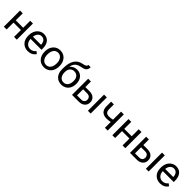

<svg xmlns="http://www.w3.org/2000/svg" viewBox="496 -2594 4441 4441"><g transform="rotate(45 2716.0 -374.0)"><path d="M500 0V-528.3H409.7V-299.3H167V-528.3H76.2V0H167V-225.6H409.7V0Z M864.3 9.8C952.8 9.8 1019.2 -24.3 1063.5 -92.3L1008.3 -135.3C991.7 -113.8 972.3 -96.5 950.2 -83.5C928.1 -70.5 901 -64 869.1 -64C824.2 -64 787.2 -80 758.1 -112.1C728.9 -144.1 713.7 -186.2 712.4 -238.3H1070.3V-275.9C1070.3 -360.2 1051.3 -425 1013.2 -470.2C975.1 -515.5 921.7 -538.1 853 -538.1C811 -538.1 772.1 -526.4 736.1 -503.2C700.1 -479.9 672.1 -447.7 652.1 -406.5C632.1 -365.3 622.1 -318.5 622.1 -266.1V-249.5C622.1 -170.7 644.5 -107.8 689.5 -60.8C734.4 -13.8 792.6 9.8 864.3 9.8ZM853 -463.9C890.8 -463.9 920.7 -451.3 942.9 -426C965 -400.8 977.4 -365.2 980 -319.3V-312.5H715.3C721.2 -360.4 736.5 -397.5 761.2 -424.1C786 -450.6 816.6 -463.9 853 -463.9Z M1150.9 -269V-262.7C1150.9 -180.7 1173.1 -114.7 1217.5 -64.9C1262 -15.1 1320 9.8 1391.6 9.8C1439.1 9.8 1481.2 -1.6 1517.8 -24.4C1554.4 -47.2 1582.6 -79 1602.3 -119.9C1622 -160.7 1631.8 -206.9 1631.8 -258.3V-264.6C1631.8 -347.3 1609.6 -413.6 1565.2 -463.4C1520.8 -513.2 1462.6 -538.1 1390.6 -538.1C1344.1 -538.1 1302.7 -526.9 1266.4 -504.4C1230.1 -481.9 1201.7 -450 1181.4 -408.7C1161.1 -367.4 1150.9 -320.8 1150.9 -269ZM1241.7 -258.3C1241.7 -324.4 1255.4 -375.2 1282.7 -410.6C1310.1 -446.1 1346 -463.9 1390.6 -463.9C1436.2 -463.9 1472.7 -445.9 1500.2 -409.9C1527.8 -373.9 1541.5 -327 1541.5 -269C1541.5 -204.3 1528 -153.9 1501 -117.9C1474 -81.9 1437.5 -64 1391.6 -64C1346 -64 1309.7 -81.7 1282.5 -117.2C1255.3 -152.7 1241.7 -199.7 1241.7 -258.3Z M1977.1 -498C1908.4 -498 1850.1 -470.4 1802.2 -415C1810.4 -465.2 1827.9 -505.3 1854.7 -535.4C1881.6 -565.5 1921.9 -586.9 1975.6 -599.6L2043 -614.7C2083.3 -624.2 2112.7 -640.3 2131.1 -663.1C2149.5 -685.9 2158.7 -717.6 2158.7 -758.3H2084.5C2084.5 -737.8 2076.5 -721.7 2060.5 -710C2044.6 -698.2 2013.8 -688.3 1968.3 -680.2C1887.9 -665.9 1827.1 -626 1785.9 -560.5C1744.7 -495.1 1724.1 -406.9 1724.1 -295.9V-252C1724.1 -172.2 1745.8 -108.6 1789.1 -61.3C1832.4 -13.9 1889.5 9.8 1960.4 9.8C2007.3 9.8 2048.7 -1.1 2084.7 -22.7C2120.7 -44.4 2148.3 -74.8 2167.5 -114C2186.7 -153.2 2196.3 -197.8 2196.3 -247.6V-255.9C2196.3 -328.5 2176.4 -387 2136.5 -431.4C2096.6 -475.8 2043.5 -498 1977.1 -498ZM1959.5 -423.8C2004.7 -423.8 2040.4 -408.8 2066.7 -378.7C2092.9 -348.6 2106 -308.6 2106 -258.8C2106 -195 2092.9 -146.5 2066.9 -113.3C2040.9 -80.1 2005.4 -63.5 1960.4 -63.5C1915.9 -63.5 1880.5 -80 1854.2 -113C1828 -146.1 1814.9 -190.9 1814.9 -247.6V-255.4C1814.9 -308.1 1828 -349.4 1854 -379.2C1880 -408.9 1915.2 -423.8 1959.5 -423.8Z M2396.5 -346.2V-528.3H2306.2V0H2529.8C2590.3 0 2638.5 -16 2674.3 -47.9C2710.1 -79.8 2728 -122.1 2728 -174.8C2728 -227.2 2710.6 -268.7 2675.8 -299.3C2641 -329.9 2593.6 -345.5 2533.7 -346.2ZM2916.5 0V-528.3H2825.7V0ZM2396.5 -272.5H2534.2C2566.7 -271.8 2592 -262.1 2610.1 -243.4C2628.2 -224.7 2637.2 -200.7 2637.2 -171.4C2637.2 -141.1 2627.9 -117.3 2609.4 -99.9C2590.8 -82.4 2564.6 -73.7 2530.8 -73.7H2396.5Z M3473.1 0V-528.3H3382.3V-265.6C3342.6 -255.2 3301.9 -250 3260.3 -250C3186 -250 3148.1 -289.4 3146.5 -368.2V-528.8H3056.2V-371.1C3056.8 -308.6 3074.5 -260.4 3109.1 -226.6C3143.8 -192.7 3194.2 -175.8 3260.3 -175.8C3301.9 -175.8 3342.6 -181 3382.3 -191.4V0Z M4049.3 0V-528.3H3959V-299.3H3716.3V-528.3H3625.5V0H3716.3V-225.6H3959V0Z M4293 -346.2V-528.3H4202.6V0H4426.3C4486.8 0 4535 -16 4570.8 -47.9C4606.6 -79.8 4624.5 -122.1 4624.5 -174.8C4624.5 -227.2 4607.1 -268.7 4572.3 -299.3C4537.4 -329.9 4490.1 -345.5 4430.2 -346.2ZM4813 0V-528.3H4722.2V0ZM4293 -272.5H4430.7C4463.2 -271.8 4488.5 -262.1 4506.6 -243.4C4524.7 -224.7 4533.7 -200.7 4533.7 -171.4C4533.7 -141.1 4524.4 -117.3 4505.9 -99.9C4487.3 -82.4 4461.1 -73.7 4427.2 -73.7H4293Z M5189.9 9.8C5278.5 9.8 5344.9 -24.3 5389.2 -92.3L5334 -135.3C5317.4 -113.8 5298 -96.5 5275.9 -83.5C5253.7 -70.5 5226.7 -64 5194.8 -64C5149.9 -64 5112.9 -80 5083.7 -112.1C5054.6 -144.1 5039.4 -186.2 5038.1 -238.3H5396V-275.9C5396 -360.2 5377 -425 5338.9 -470.2C5300.8 -515.5 5247.4 -538.1 5178.7 -538.1C5136.7 -538.1 5097.7 -526.4 5061.8 -503.2C5025.8 -479.9 4997.8 -447.7 4977.8 -406.5C4957.8 -365.3 4947.8 -318.5 4947.8 -266.1V-249.5C4947.8 -170.7 4970.2 -107.8 5015.1 -60.8C5060.1 -13.8 5118.3 9.8 5189.9 9.8ZM5178.7 -463.9C5216.5 -463.9 5246.4 -451.3 5268.6 -426C5290.7 -400.8 5303.1 -365.2 5305.7 -319.3V-312.5H5041C5046.9 -360.4 5062.2 -397.5 5086.9 -424.1C5111.7 -450.6 5142.3 -463.9 5178.7 -463.9Z"/></g></svg>

Font: Roboto1
Style: rg
Weight: 400
Designer: Google
Version: Version 2.137; 2017